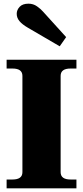

<svg xmlns="http://www.w3.org/2000/svg" viewBox="-20 -1025 452 1045"><path d="M132 -874Q101 -892 86 -910Q71 -928 71 -950Q71 -971 87 -988Q103 -1005 135 -1005Q161 -1005 181.5 -990.5Q202 -976 214 -962L340 -823L305 -773ZM16 -48H48Q102 -48 102 -88V-612Q102 -652 48 -652H16V-700H396V-652H364Q310 -652 310 -612V-88Q310 -48 364 -48H396V0H16Z"/></svg>

Font: Taviraj Black
Style: Regular
Weight: 900
Designer: Katatrad Team
Foundry: CadsonDemak
Version: Version 1.030